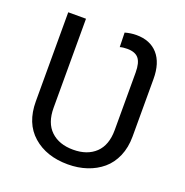

<svg xmlns="http://www.w3.org/2000/svg" viewBox="-130 -840 932 967"><g transform="rotate(20 336.0 -356.0)"><path d="M335.9 9.8Q220.7 9.8 148.7 -53.5Q76.7 -116.7 76.7 -233.9V-710.9H171.9V-233.9Q171.9 -152.8 216.1 -110.8Q260.3 -68.8 335.9 -68.8Q411.6 -68.8 455.6 -110.8Q499.5 -152.8 499.5 -233.9V-542Q499.5 -594.2 480.7 -616.9Q461.9 -639.6 419.4 -639.6Q396.5 -639.6 380.4 -634.8L378.4 -711.9Q409.7 -720.7 439 -720.7Q513.2 -720.7 554.2 -674.3Q595.2 -627.9 595.2 -542V-233.9Q595.2 -174.8 575 -127.9Q554.7 -81.1 519.3 -51.3Q483.9 -21.5 437.3 -5.9Q390.6 9.8 335.9 9.8Z"/></g></svg>

Font: Bert Sans Medium
Style: Regular
Weight: 500
Designer: Christian Robertson, Adam Twardoch, & Cristiano Sobral
Foundry: Google
Version: Version 12.135;January 10, 2020;FontCreator 12.0.0.2547 64-b